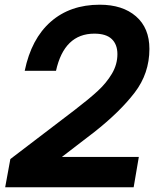

<svg xmlns="http://www.w3.org/2000/svg" viewBox="-20 -796 680 816"><path d="M2 0 24 -120 298 -329Q358 -375 395 -409Q432 -443 455.5 -482.5Q479 -522 479 -566Q479 -607 455 -630Q431 -653 381 -653Q253 -653 218 -495H85Q113 -631 195.5 -703.5Q278 -776 404 -776Q501 -776 558 -726.5Q615 -677 615 -588Q615 -484 552 -402Q489 -320 381 -235L243 -129H570L548 0Z"/></svg>

Font: Open Sauce One
Style: Bold Italic
Weight: 700
Italic angle: -10°
Designer: Alfredo Marco Pradil
Foundry: Creative Sauce Fz LLC
Version: Version 1.477